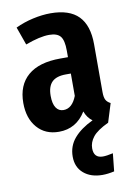

<svg xmlns="http://www.w3.org/2000/svg" viewBox="-89 -602 631 913"><g transform="rotate(-10 226.5 -146.0)"><path d="M304 121Q304 168 348 168Q366 168 397 161L388 247Q357 254 331 254Q275 254 240.5 224.5Q206 195 206 144Q206 93 238 55.5Q270 18 329 -10Q305 -27 293 -59Q247 16 163 16Q97 16 58 -29Q19 -74 19 -148Q19 -234 72.5 -280Q126 -326 229 -326H266V-358Q266 -407 250.5 -426.5Q235 -446 196 -446Q151 -446 81 -420L50 -507Q90 -526 135 -536Q180 -546 220 -546Q311 -546 355 -501Q399 -456 399 -365V-134Q399 -109 405.5 -96.5Q412 -84 428 -76L400 14Q345 40 324.5 66Q304 92 304 121ZM266 -139V-247H242Q196 -247 174.5 -225.5Q153 -204 153 -159Q153 -121 166 -101.5Q179 -82 202 -82Q244 -82 266 -139Z"/></g></svg>

Font: Fira Sans Compressed SemiBold
Style: Regular
Weight: 600
Width: 1
Designer: bBox Type GmbH & Carrois Corporate GbR & Edenspiekermann AG
Foundry: bBox Type GmbH & Carrois Corporate GbR & Edenspiekermann AG
Version: Version 4.301